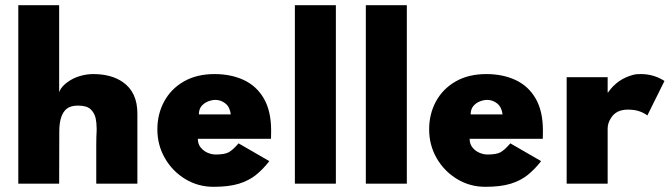

<svg xmlns="http://www.w3.org/2000/svg" viewBox="-20 -708 2589 740"><path d="M509.5 0H351V-150.5Q351 -177.5 352.5 -204.5V-213Q352.5 -235 348.5 -253Q343.5 -274 328.5 -287.5Q313.5 -301 280.5 -301Q251.5 -301 236 -288Q208.5 -264 208.5 -201.5Q208 -172 208 0H50.5V-688H208V-352.5Q213 -367 226.2 -379.8Q239.5 -392.5 257.2 -402.2Q275 -412 296.5 -417.2Q318 -422.5 339.5 -422.5Q409 -422.5 453.5 -391.5Q509.5 -352.5 509.5 -270.5Z M803 12Q743.5 12 694.2 -17.8Q645 -47.5 615.8 -98Q586.5 -148.5 586.5 -209.5Q586.5 -268.5 612.8 -317Q639 -365.5 688.5 -394Q738 -422.5 807 -422.5Q870.5 -422.5 919.8 -399.5Q969 -376.5 997 -328.2Q1025 -280 1025 -204.5L1024.5 -173H742.5Q742.5 -153 753.5 -139.5Q764.5 -126 780.2 -119.2Q796 -112.5 811 -112.5Q845.5 -112.5 861.2 -121Q877 -129.5 899.5 -155.5L1018 -87Q994 -56 966.8 -34Q939.5 -12 901 0Q862.5 12 803 12ZM869.5 -267Q866 -295.5 848.8 -309.2Q831.5 -323 810 -323Q797.5 -323 782.8 -317.5Q768 -312 757.2 -299.8Q746.5 -287.5 746.5 -267Z M1274.5 0H1116.5V-688H1274.5Z M1548 0H1390V-688H1548Z M1850.5 12Q1791 12 1741.8 -17.8Q1692.5 -47.5 1663.2 -98Q1634 -148.5 1634 -209.5Q1634 -268.5 1660.2 -317Q1686.5 -365.5 1736 -394Q1785.5 -422.5 1854.5 -422.5Q1918 -422.5 1967.2 -399.5Q2016.5 -376.5 2044.5 -328.2Q2072.5 -280 2072.5 -204.5L2072 -173H1790Q1790 -153 1801 -139.5Q1812 -126 1827.8 -119.2Q1843.5 -112.5 1858.5 -112.5Q1893 -112.5 1908.8 -121Q1924.5 -129.5 1947 -155.5L2065.5 -87Q2041.5 -56 2014.2 -34Q1987 -12 1948.5 0Q1910 12 1850.5 12ZM1917 -267Q1913.5 -295.5 1896.2 -309.2Q1879 -323 1857.5 -323Q1845 -323 1830.2 -317.5Q1815.5 -312 1804.8 -299.8Q1794 -287.5 1794 -267Z M2322 0H2164V-410.5H2322V-351.5H2323.5Q2359.5 -404 2422 -420Q2428 -421.5 2433.2 -422Q2438.5 -422.5 2450.5 -422.5Q2499.5 -422.5 2541 -396L2475 -263Q2462 -273 2444 -279.2Q2426 -285.5 2399.5 -285.5Q2355 -285.5 2335 -253.5Q2322 -233.5 2322 -212.5Z"/></svg>

Font: Lucymar Sans ExtraBold
Style: Regular
Weight: 800
Foundry: The League of Moveable Type (original font) / Main changes by Cristiano Sobral with portions from Mirco Monsees
Version: Version 2.001;August 30, 2020;FontCreator 13.0.0.2681 64-bit